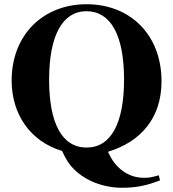

<svg xmlns="http://www.w3.org/2000/svg" viewBox="-20 -711 818 907"><path d="M730 117C697 127 680 129 660 129C613 129 571 111 537 77C518 58 508 43 490 6C648 -42 743 -156 743 -327C743 -547 595 -691 389 -691C184 -691 35 -547 35 -330C35 -175 120 -44 273 2C294 46 306 65 329 88C385 144 469 176 557 176C624 176 671 166 736 141ZM566 -335C566 -130 505 -14 389 -14C273 -14 212 -128 212 -335C212 -544 276 -658 388 -658C502 -658 566 -547 566 -335Z"/></svg>

Font: STIXGeneral
Style: Bold
Weight: 700
Designer: MicroPress Inc., with final additions and corrections provided by Coen Hoffman, Elsevier (retired)
Version: Version 1.1.0